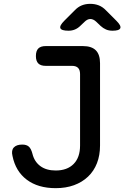

<svg xmlns="http://www.w3.org/2000/svg" viewBox="-20 -970 647 1000"><path d="M45 -158Q38 -187 52 -202Q66 -217 96 -217Q118 -217 130 -206.5Q142 -196 149 -169Q159 -128 190 -105Q221 -82 270 -82Q330 -82 363.5 -116Q397 -150 397 -212V-584Q397 -606 386.5 -616.5Q376 -627 355 -627H218Q192 -627 179.5 -639.5Q167 -652 167 -678Q167 -705 179.5 -717.5Q192 -730 218 -730H412Q457 -730 479 -708Q501 -686 501 -641V-212Q501 -161 485 -120Q469 -79 438.5 -50Q408 -21 365.5 -5.5Q323 10 270 10Q178 10 119.5 -34Q61 -78 45 -158ZM337 -810Q300 -810 294.5 -823Q289 -836 315 -862L369 -916Q386 -934 406 -942Q426 -950 450 -950Q474 -950 494.5 -942Q515 -934 532 -916L587 -861Q612 -836 606.5 -823Q601 -810 566 -810Q547 -810 532 -816.5Q517 -823 504 -835L481 -857Q466 -871 450.5 -871Q435 -871 420 -856L399 -836Q386 -823 370.5 -816.5Q355 -810 337 -810Z"/></svg>

Font: Maple Mono NL Medium
Style: Regular
Weight: 500
Monospace: yes
Designer: subframe7536
Version: Version 7.000